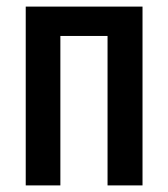

<svg xmlns="http://www.w3.org/2000/svg" viewBox="-20 -562 510 582"><path d="M412 -542H58V0H163V-453H306V0H412Z"/></svg>

Font: Noto Sans Display Condensed Medium
Style: Regular
Weight: 500
Width: 3
Designer: Monotype Design Team
Foundry: Monotype Imaging Inc.
Version: Version 1.900